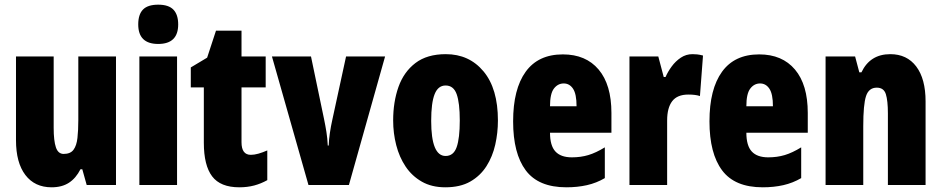

<svg xmlns="http://www.w3.org/2000/svg" viewBox="-20 -796 4051 826"><path d="M479 -553.2V0H353L334 -67.9H326.2Q306.6 -29.3 276.6 -9.8Q246.6 9.8 202.1 9.8Q129.4 9.8 89.1 -43.2Q48.8 -96.2 48.8 -192.9V-553.2H210.9V-246.1Q210.9 -190.4 220.5 -162.1Q230 -133.8 253.9 -133.8Q283.2 -133.8 296.4 -151.9Q309.6 -169.9 313.2 -202.6Q316.9 -235.4 316.9 -279.8V-553.2Z M660.6 -775.9Q705.6 -775.9 726.1 -754.4Q746.6 -732.9 746.6 -690.9Q746.6 -606.9 660.6 -606.9Q574.7 -606.9 574.7 -690.9Q574.7 -733.9 595.2 -754.9Q615.7 -775.9 660.6 -775.9ZM741.7 -553.2V0H579.6V-553.2Z M1059.1 -129.9Q1074.2 -129.9 1092 -135Q1109.9 -140.1 1129.9 -148.9V-21Q1103 -5.9 1073.5 2Q1043.9 9.8 1009.8 9.8Q928.2 9.8 892.6 -37.4Q856.9 -84.5 856.9 -182.1V-419.9H800.8V-505.9L871.1 -547.9L909.2 -664.1H1019V-553.2H1123V-419.9H1019V-184.1Q1019 -129.9 1059.1 -129.9Z M1307.1 0 1149.9 -553.2H1317.9L1374 -284.2Q1379.9 -255.9 1384.3 -228.3Q1388.7 -200.7 1390.1 -169.9H1394Q1395 -195.8 1399.2 -224.1Q1403.3 -252.4 1410.2 -283.2L1468.8 -553.2H1636.7L1481 0Z M2122.1 -277.8Q2122.1 -224.6 2110.6 -173.6Q2099.1 -122.6 2072.8 -81.1Q2046.4 -39.6 2003.2 -14.9Q1960 9.8 1896 9.8Q1837.4 9.8 1794.9 -14.4Q1752.4 -38.6 1725.1 -79.3Q1697.8 -120.1 1684.6 -171.6Q1671.4 -223.1 1671.4 -277.8Q1671.4 -357.4 1694.3 -422.1Q1717.3 -486.8 1767.3 -524.9Q1817.4 -563 1897.9 -563Q1998.5 -563 2060.3 -488.8Q2122.1 -414.6 2122.1 -277.8ZM1835 -275.9Q1835 -125 1897 -125Q1931.2 -125 1944.6 -163.1Q1958 -201.2 1958 -277.8Q1958 -353.5 1944.6 -390.9Q1931.2 -428.2 1897 -428.2Q1864.7 -428.2 1849.9 -391.1Q1835 -354 1835 -275.9Z M2401.4 -562Q2500.5 -562 2555.4 -496.8Q2610.4 -431.6 2610.4 -310.1V-225.1H2346.2Q2346.2 -169.4 2369.4 -144.3Q2392.6 -119.1 2440.4 -119.1Q2478.5 -119.1 2511.2 -128.9Q2543.9 -138.7 2582 -162.1V-29.8Q2546.4 -8.8 2505.4 0.5Q2464.4 9.8 2416.5 9.8Q2296.4 9.8 2241.9 -63Q2187.5 -135.7 2187.5 -273.9Q2187.5 -412.6 2241.5 -487.3Q2295.4 -562 2401.4 -562ZM2405.3 -437Q2379.9 -437 2363 -415Q2346.2 -393.1 2346.2 -338.9H2460.4Q2460.4 -391.6 2445.3 -414.3Q2430.2 -437 2405.3 -437Z M2959 -563Q2968.8 -563 2979 -562Q2989.3 -561 3004.4 -557.1L2991.2 -382.8Q2972.2 -389.2 2941.4 -389.2Q2893.6 -389.2 2871.8 -360.6Q2850.1 -332 2850.1 -277.8V0H2688V-553.2H2812L2835.4 -464.8H2843.3Q2853 -487.3 2869.6 -510Q2886.2 -532.7 2908.9 -547.9Q2931.6 -563 2959 -563Z M3246.1 -562Q3345.2 -562 3400.1 -496.8Q3455.1 -431.6 3455.1 -310.1V-225.1H3190.9Q3190.9 -169.4 3214.1 -144.3Q3237.3 -119.1 3285.2 -119.1Q3323.2 -119.1 3356 -128.9Q3388.7 -138.7 3426.8 -162.1V-29.8Q3391.1 -8.8 3350.1 0.5Q3309.1 9.8 3261.2 9.8Q3141.1 9.8 3086.7 -63Q3032.2 -135.7 3032.2 -273.9Q3032.2 -412.6 3086.2 -487.3Q3140.1 -562 3246.1 -562ZM3250 -437Q3224.6 -437 3207.8 -415Q3190.9 -393.1 3190.9 -338.9H3305.2Q3305.2 -391.6 3290 -414.3Q3274.9 -437 3250 -437Z M3810.1 -563Q3881.8 -563 3921.9 -509.8Q3961.9 -456.5 3961.9 -359.9V0H3799.8V-308.1Q3799.8 -362.8 3791 -390.9Q3782.2 -418.9 3752 -418.9Q3717.8 -418.9 3705.8 -382.8Q3693.8 -346.7 3693.8 -252.9V0H3531.7V-553.2H3658.7L3676.8 -484.9H3686Q3723.1 -563 3810.1 -563Z"/></svg>

Font: Open Sans Condensed ExtraBold
Style: Regular
Weight: 800
Width: 3
Designer: Monotype Design Team
Foundry: Monotype Imaging Inc.
Version: Version 3.000; ttfautohint (v1.8.4)